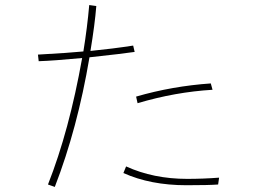

<svg xmlns="http://www.w3.org/2000/svg" viewBox="-20 -737 1040 768"><path d="M131.8 -518.6Q254.9 -525.4 313.5 -531.2Q329.1 -627 336.9 -716.8L365.2 -712.9Q359.4 -639.6 341.8 -533.2Q430.7 -542 512.7 -554.7L518.6 -529.3Q473.6 -522.5 337.9 -507.8Q290 -223.6 199.2 10.7L171.9 1Q256.8 -213.9 308.6 -504.9Q194.3 -494.1 134.8 -492.2ZM524.4 -350.6Q668.9 -392.6 823.2 -403.3L830.1 -377.9Q681.6 -369.1 530.3 -324.2ZM473.6 -44.9 484.4 -71.3Q593.8 -21.5 728.5 -21.5Q793 -21.5 856.4 -26.4L852.5 1Q815.4 3.9 725.6 3.9Q582 3.9 473.6 -44.9Z"/></svg>

Font: Gothic A1 Thin
Style: Regular
Weight: 250
Designer: HanYang I&C Co.,Ltd.
Foundry: HanYang I&C Co.,Ltd.
Version: Version 2.50